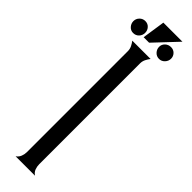

<svg xmlns="http://www.w3.org/2000/svg" viewBox="-325 -814 799 799"><g transform="rotate(45 75.0 -414.0)"><path d="M41.5 -727.1 56.6 -828.1H168.9L73.7 -727.1ZM36.1 -639.6Q36.1 -652.3 30.8 -663.3Q25.4 -674.3 18.1 -683.6H126Q118.7 -674.3 113.3 -663.3Q107.9 -652.3 107.9 -639.6V-46.4Q107.9 -33.2 112.5 -20.5Q117.2 -7.8 129.4 0H15.1Q26.9 -8.3 31.5 -20.8Q36.1 -33.2 36.1 -46.4ZM115.2 -744.6Q115.2 -758.8 125.7 -768.8Q136.2 -778.8 151.4 -778.8Q166 -778.8 175.8 -768.8Q185.5 -758.8 185.5 -744.6Q185.5 -730.5 175.3 -719.5Q165 -708.5 150.4 -708.5Q135.3 -708.5 125.2 -719.5Q115.2 -730.5 115.2 -744.6ZM-36.1 -744.6Q-36.1 -758.8 -25.9 -769.3Q-15.6 -779.8 -1 -779.8Q14.2 -779.8 23.7 -769.3Q33.2 -758.8 33.2 -744.6Q33.2 -729.5 23.2 -719Q13.2 -708.5 -2 -708.5Q-16.6 -708.5 -26.4 -719.5Q-36.1 -730.5 -36.1 -744.6Z"/></g></svg>

Font: XAYAX
Style: Regular
Weight: 400
Designer: Peter Wiegel
Foundry: Peter Wiegel
Version: Version 1.000 2009 initial release